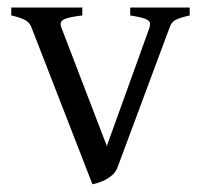

<svg xmlns="http://www.w3.org/2000/svg" viewBox="-20 -474 533 509"><path d="M482.9 -433.1Q468.3 -429.7 459 -426.8Q449.7 -423.8 443.8 -420.2Q438 -416.5 434.8 -411.9Q431.6 -407.2 429.2 -399.9L291 -28.8Q286.6 -18.1 278.3 -10.5Q270 -2.9 260.3 2.2Q250.5 7.3 241 10.3Q231.4 13.2 225.1 14.6L64 -399.9Q59.6 -413.6 46.9 -420.7Q34.2 -427.7 9.8 -433.1V-454.1H198.2V-433.1Q179.2 -430.7 167.2 -428.2Q155.3 -425.8 148.7 -422.1Q142.1 -418.5 141.1 -413.1Q140.1 -407.7 143.1 -399.9L263.2 -86.9L376 -399.9Q378.4 -407.2 377.7 -412.4Q377 -417.5 371.1 -421.1Q365.2 -424.8 354.2 -427.5Q343.3 -430.2 325.2 -433.1V-454.1H482.9Z"/></svg>

Font: Gentium Plus
Style: Regular
Weight: 400
Designer: J. Victor Gaultney, Annie Olsen, Iska Routamaa
Foundry: SIL International
Version: Version 1.510